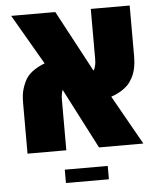

<svg xmlns="http://www.w3.org/2000/svg" viewBox="-54 -678 722 874"><g transform="rotate(-5 306.5 -241.0)"><path d="M49.3 0V-228.5Q49.3 -250 51 -265.1Q52.7 -280.3 56.6 -293.9Q60.5 -307.6 68.4 -325.2Q79.6 -351.6 104 -370.6Q128.4 -389.6 162.6 -402.8L29.8 -631.3H231.4L381.3 -350.6Q384.3 -354 386.5 -359.4Q388.7 -364.7 390.1 -371.1Q392.1 -378.4 392.8 -386.5Q393.6 -394.5 393.6 -402.3V-631.3H571.3V-404.3Q571.3 -365.7 564.7 -338.6Q558.1 -311.5 543.5 -290Q533.2 -271.5 509 -253.9Q484.9 -236.3 451.7 -225.1L578.6 0H376L233.9 -275.4Q232.4 -272 231.2 -267.6Q230 -263.2 229 -257.8Q226.6 -246.6 226.6 -230.5V0ZM211.9 148.4V87.4H408.2V148.4Z"/></g></svg>

Font: Open Sans SemiCondensed ExtraBold
Style: Regular
Weight: 800
Width: 4
Designer: Monotype Design Team
Foundry: Monotype Imaging Inc.
Version: Version 3.000